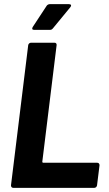

<svg xmlns="http://www.w3.org/2000/svg" viewBox="-20 -906 525 926"><path d="M144 -762H221C226 -762 230 -763 235 -769L319 -871C326 -879 323 -886 313 -886H220C215 -886 208 -883 205 -878L138 -776C133 -768 135 -762 144 -762ZM44 0H435C441 0 447 -5 448 -12L460 -109C460 -116 456 -121 449 -121H188C186 -121 184 -123 184 -126L253 -688C254 -695 250 -700 243 -700H130C123 -700 117 -695 116 -688L33 -12C33 -5 37 0 44 0Z"/></svg>

Font: Barlow Semi Condensed
Style: Bold Italic
Weight: 700
Width: 4
Italic angle: -7°
Designer: Jeremy Tribby
Foundry: Tribby Type
Version: Version 1.422;hotconv 1.0.109;makeotfexe 2.5.65596